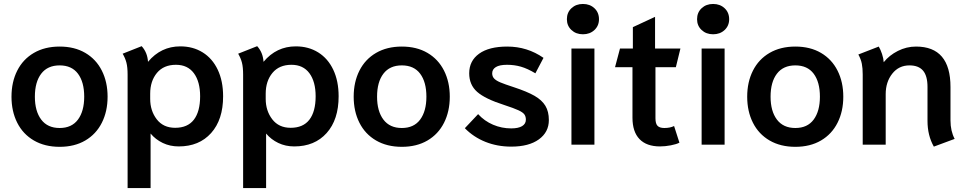

<svg xmlns="http://www.w3.org/2000/svg" viewBox="-20 -730 4877 969"><path d="M38 -242Q38 -316 67 -373.5Q96 -431 151 -463Q206 -495 281 -495Q356 -495 410.5 -463Q465 -431 494 -373.5Q523 -316 523 -242Q523 -168 494 -110.5Q465 -53 410.5 -21Q356 11 281 11Q206 11 151 -21Q96 -53 67 -110.5Q38 -168 38 -242ZM405 -242Q405 -316 373.5 -358Q342 -400 281 -400Q220 -400 188 -358Q156 -316 156 -242Q156 -169 188 -126.5Q220 -84 281 -84Q342 -84 373.5 -126.5Q405 -169 405 -242Z M624 -353Q624 -391 618 -414Q612 -437 599 -459L695 -497Q724 -465 727 -418Q792 -496 890 -496Q954 -496 1003 -465.5Q1052 -435 1079 -378Q1106 -321 1106 -244Q1106 -126 1045.5 -58.5Q985 9 882 9Q838 9 801.5 -8.5Q765 -26 740 -56V219H624ZM990 -244Q990 -318 958.5 -360.5Q927 -403 868 -403Q806 -403 772 -362Q738 -321 738 -257V-231Q738 -171 771 -128Q804 -85 864 -85Q927 -85 958.5 -126Q990 -167 990 -244Z M1207 -353Q1207 -391 1201 -414Q1195 -437 1182 -459L1278 -497Q1307 -465 1310 -418Q1375 -496 1473 -496Q1537 -496 1586 -465.5Q1635 -435 1662 -378Q1689 -321 1689 -244Q1689 -126 1628.5 -58.5Q1568 9 1465 9Q1421 9 1384.5 -8.5Q1348 -26 1323 -56V219H1207ZM1573 -244Q1573 -318 1541.5 -360.5Q1510 -403 1451 -403Q1389 -403 1355 -362Q1321 -321 1321 -257V-231Q1321 -171 1354 -128Q1387 -85 1447 -85Q1510 -85 1541.5 -126Q1573 -167 1573 -244Z M1765 -242Q1765 -316 1794 -373.5Q1823 -431 1878 -463Q1933 -495 2008 -495Q2083 -495 2137.5 -463Q2192 -431 2221 -373.5Q2250 -316 2250 -242Q2250 -168 2221 -110.5Q2192 -53 2137.5 -21Q2083 11 2008 11Q1933 11 1878 -21Q1823 -53 1794 -110.5Q1765 -168 1765 -242ZM2132 -242Q2132 -316 2100.5 -358Q2069 -400 2008 -400Q1947 -400 1915 -358Q1883 -316 1883 -242Q1883 -169 1915 -126.5Q1947 -84 2008 -84Q2069 -84 2100.5 -126.5Q2132 -169 2132 -242Z M2326 -83 2393 -154Q2425 -119 2468.5 -100.5Q2512 -82 2560 -82Q2596 -82 2615 -93.5Q2634 -105 2634 -126Q2634 -142 2626.5 -152.5Q2619 -163 2596.5 -173.5Q2574 -184 2525 -200Q2428 -231 2388 -266.5Q2348 -302 2348 -360Q2348 -423 2398 -459Q2448 -495 2540 -495Q2641 -495 2723 -438L2682 -360Q2642 -384 2609 -393.5Q2576 -403 2539 -403Q2501 -403 2482.5 -391.5Q2464 -380 2464 -360Q2464 -344 2474 -333.5Q2484 -323 2505.5 -314Q2527 -305 2573 -290Q2640 -268 2677.5 -246.5Q2715 -225 2732.5 -196Q2750 -167 2750 -124Q2750 -63 2699.5 -26.5Q2649 10 2560 10Q2490 10 2430 -14Q2370 -38 2326 -83Z M2841 -633Q2841 -667 2864 -688.5Q2887 -710 2922 -710Q2957 -710 2980 -688.5Q3003 -667 3003 -633Q3003 -600 2980 -578.5Q2957 -557 2922 -557Q2887 -557 2864 -578.5Q2841 -600 2841 -633ZM2864 -485H2980V0H2864Z M3172 -136V-391H3084L3109 -485H3174V-593L3286 -645V-485H3414L3391 -391H3288V-133Q3288 -106 3298.5 -95Q3309 -84 3333 -84Q3362 -84 3382 -94L3409 -10Q3394 -2 3365.5 3.5Q3337 9 3311 9Q3243 9 3207.5 -28Q3172 -65 3172 -136Z M3498 -633Q3498 -667 3521 -688.5Q3544 -710 3579 -710Q3614 -710 3637 -688.5Q3660 -667 3660 -633Q3660 -600 3637 -578.5Q3614 -557 3579 -557Q3544 -557 3521 -578.5Q3498 -600 3498 -633ZM3521 -485H3637V0H3521Z M3751 -242Q3751 -316 3780 -373.5Q3809 -431 3864 -463Q3919 -495 3994 -495Q4069 -495 4123.5 -463Q4178 -431 4207 -373.5Q4236 -316 4236 -242Q4236 -168 4207 -110.5Q4178 -53 4123.5 -21Q4069 11 3994 11Q3919 11 3864 -21Q3809 -53 3780 -110.5Q3751 -168 3751 -242ZM4118 -242Q4118 -316 4086.5 -358Q4055 -400 3994 -400Q3933 -400 3901 -358Q3869 -316 3869 -242Q3869 -169 3901 -126.5Q3933 -84 3994 -84Q4055 -84 4086.5 -126.5Q4118 -169 4118 -242Z M4661 -120V-291Q4661 -347 4638.5 -373.5Q4616 -400 4570 -400Q4516 -400 4483 -358Q4450 -316 4450 -255V0H4334V-354Q4334 -386 4329.5 -408.5Q4325 -431 4312 -455L4415 -495Q4424 -480 4431.5 -457.5Q4439 -435 4440 -416Q4468 -451 4511.5 -473Q4555 -495 4603 -495Q4777 -495 4777 -291V-122Q4777 -69 4798 -29L4693 10Q4661 -46 4661 -120Z"/></svg>

Font: Niramit SemiBold
Style: Regular
Weight: 600
Designer: Katatrad Aksorn Co.,Ltd.
Foundry: Cadson Demak Co.,Ltd.
Version: Version 1.001; ttfautohint (v1.6)